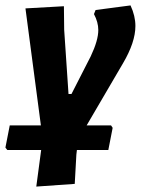

<svg xmlns="http://www.w3.org/2000/svg" viewBox="-39 -494 521 709"><path d="M371 -31 377 -22 361 60H245L243 77L237 185L95 195L113 60H-12L-19 51L-3 -31H112L55 -463L197 -471L198 -384L214 -147H225L296 -286Q324 -345 324 -383Q324 -412 308 -442L314 -457L443 -474Q461 -435 461 -398Q461 -338 415 -260L281 -31Z"/></svg>

Font: Alegreya Sans SC ExtraBold
Style: Italic
Weight: 800
Italic angle: -7°
Designer: Juan Pablo del Peral
Foundry: Huerta Tipografica
Version: Version 2.007